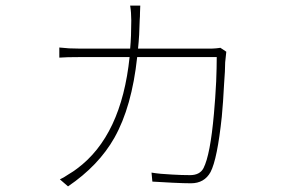

<svg xmlns="http://www.w3.org/2000/svg" viewBox="-20 -617 1040 683"><path d="M785 -433Q783 -419 781 -395Q781 -380 780 -362Q779 -339 777 -316Q774 -255 769 -202Q753 -51 729 -5Q707 35 659 35Q636 35 594 33Q550 31 522 29L519 -3Q549 2 593 4Q627 6 656 6Q691 6 704 -19Q728 -66 741 -212Q746 -267 749 -327Q751 -378 751 -414H468Q449 -237 387 -127Q331 -28 222 46L193 21Q205 16 224 3L240 -7Q246 -11 254 -17Q412 -134 441 -414H269Q214 -414 191 -412V-448Q212 -446 226 -445Q247 -444 268 -444H443Q447 -487 447 -544Q447 -572 443 -597H479Q479 -587 478 -572Q478 -557 477 -547Q476 -492 471 -444H723Q737 -444 748 -445L757 -446L764 -447Z"/></svg>

Font: Noto Sans CJK TC Thin
Style: Regular
Weight: 250
Designer: Ryoko NISHIZUKA ???? (kana & ideographs); Paul D. Hunt (Latin, Greek & Cyrillic); Wenlong ZHANG ??? (bopomofo); Sandoll 
Foundry: Adobe Systems Incorporated
Version: Version 1.004 January 19, 2016